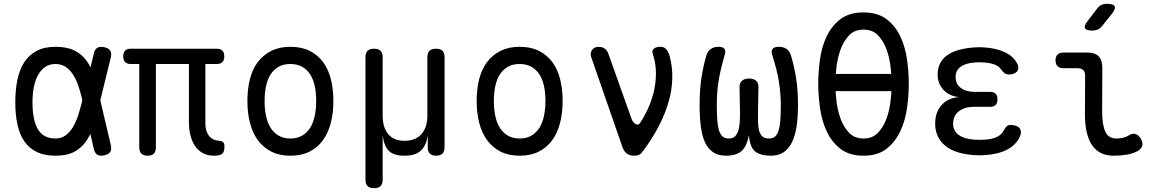

<svg xmlns="http://www.w3.org/2000/svg" viewBox="-20 -805 6040 1005"><path d="M560 -46Q565 -23 557 -10Q549 3 526 8Q503 13 489.5 5Q476 -3 471 -26L453 -104Q443 -83 431 -66Q406 -30 368 -10Q330 10 270 10Q212 10 171.5 -10Q131 -30 106.5 -66.5Q82 -103 71 -154.5Q60 -206 60 -270Q60 -334 71 -387Q82 -440 106.5 -478.5Q131 -517 171.5 -538.5Q212 -560 270 -560Q330 -560 368 -541.5Q406 -523 431 -490Q443 -473 454 -453L471 -524Q476 -547 489.5 -555Q503 -563 526 -558Q549 -553 557 -540Q565 -527 560 -504L505 -280ZM411 -280 410 -285Q401 -325 389 -359Q377 -393 360.5 -417.5Q344 -442 322 -456Q300 -470 270 -470Q239 -470 216.5 -454.5Q194 -439 179 -412Q164 -385 157 -348.5Q150 -312 150 -270Q150 -228 156 -193.5Q162 -159 175.5 -133.5Q189 -108 212.5 -94Q236 -80 270 -80Q300 -80 322 -95.5Q344 -111 360.5 -137.5Q377 -164 388.5 -199.5Q400 -235 410 -275Z M1099 10Q1065 10 1040 -4.5Q1015 -19 999.5 -43Q984 -67 976.5 -98.5Q969 -130 969 -164V-470H796V-34Q796 -12 785.5 -1Q775 10 753 10Q731 10 720 -1Q709 -12 709 -34V-470H665Q645 -470 635 -480Q625 -490 625 -510Q625 -530 635 -540Q645 -550 665 -550H1114Q1134 -550 1144 -540Q1154 -530 1154 -510Q1154 -490 1144 -480Q1134 -470 1114 -470H1055V-158Q1055 -118 1074 -94Q1093 -70 1127 -68Q1141 -67 1148 -60.5Q1155 -54 1155 -40Q1155 -10 1143 0Q1131 10 1099 10Z M1500 10Q1442 10 1400 -11.5Q1358 -33 1330 -71Q1302 -109 1288.5 -161.5Q1275 -214 1275 -276Q1275 -338 1288 -390Q1301 -442 1329 -479.5Q1357 -517 1399.5 -538.5Q1442 -560 1500 -560Q1559 -560 1601.5 -538.5Q1644 -517 1671.5 -479.5Q1699 -442 1712 -390Q1725 -338 1725 -276Q1725 -214 1711.5 -161.5Q1698 -109 1670.5 -71Q1643 -33 1600.5 -11.5Q1558 10 1500 10ZM1500 -80Q1535 -80 1560.5 -94.5Q1586 -109 1602.5 -134.5Q1619 -160 1627 -196.5Q1635 -233 1635 -276Q1635 -319 1627.5 -354.5Q1620 -390 1603.5 -415.5Q1587 -441 1561.5 -455.5Q1536 -470 1500 -470Q1464 -470 1438.5 -455.5Q1413 -441 1396.5 -415.5Q1380 -390 1372.5 -354Q1365 -318 1365 -275Q1365 -232 1373 -196Q1381 -160 1397.5 -134.5Q1414 -109 1439.5 -94.5Q1465 -80 1500 -80Z M1938 180Q1915 180 1904 169Q1893 158 1893 135V-505Q1893 -528 1904 -539Q1915 -550 1938 -550Q1961 -550 1972 -539Q1983 -528 1983 -505V-200Q1983 -137 2012.5 -102.5Q2042 -68 2098 -68Q2154 -68 2185.5 -102.5Q2217 -137 2217 -200V-505Q2217 -528 2228 -539Q2239 -550 2262 -550Q2285 -550 2296 -539Q2307 -528 2307 -505V-34Q2307 -12 2296 -1Q2285 10 2263 10Q2241 10 2230 -1Q2219 -12 2219 -34V-95L2217 -85Q2209 -40 2181 -15Q2153 10 2097 10Q2041 10 2016 -15Q1991 -40 1985 -85L1983 -95V135Q1983 158 1972 169Q1961 180 1938 180Z M2700 10Q2642 10 2600 -11.5Q2558 -33 2530 -71Q2502 -109 2488.5 -161.5Q2475 -214 2475 -276Q2475 -338 2488 -390Q2501 -442 2529 -479.5Q2557 -517 2599.5 -538.5Q2642 -560 2700 -560Q2759 -560 2801.5 -538.5Q2844 -517 2871.5 -479.5Q2899 -442 2912 -390Q2925 -338 2925 -276Q2925 -214 2911.5 -161.5Q2898 -109 2870.5 -71Q2843 -33 2800.5 -11.5Q2758 10 2700 10ZM2700 -80Q2735 -80 2760.5 -94.5Q2786 -109 2802.5 -134.5Q2819 -160 2827 -196.5Q2835 -233 2835 -276Q2835 -319 2827.5 -354.5Q2820 -390 2803.5 -415.5Q2787 -441 2761.5 -455.5Q2736 -470 2700 -470Q2664 -470 2638.5 -455.5Q2613 -441 2596.5 -415.5Q2580 -390 2572.5 -354Q2565 -318 2565 -275Q2565 -232 2573 -196Q2581 -160 2597.5 -134.5Q2614 -109 2639.5 -94.5Q2665 -80 2700 -80Z M3237 -38 3074 -508Q3071 -518 3072.5 -527Q3074 -536 3079 -543.5Q3084 -551 3093 -555.5Q3102 -560 3114 -560Q3132 -560 3145 -551Q3158 -542 3164 -525L3285 -185Q3293 -163 3307.5 -155.5Q3322 -148 3330 -161Q3358 -203 3377.5 -249.5Q3397 -296 3406 -343Q3415 -390 3413 -436.5Q3411 -483 3396 -525Q3393 -534 3395.5 -540.5Q3398 -547 3404 -551.5Q3410 -556 3418.5 -558Q3427 -560 3436 -560Q3459 -560 3470 -544Q3481 -528 3486 -508Q3501 -450 3499 -391Q3497 -332 3480 -273Q3463 -214 3433.5 -155Q3404 -96 3363 -38Q3349 -18 3337.5 -4Q3326 10 3300 10Q3275 10 3260 -2Q3245 -14 3237 -38Z M4056 -560Q4081 -560 4097 -549Q4113 -538 4120 -515Q4135 -467 4146 -402.5Q4157 -338 4157 -254Q4157 -194 4150 -145.5Q4143 -97 4126.5 -62.5Q4110 -28 4083 -9Q4056 10 4015 10Q3960 10 3932.5 -12.5Q3905 -35 3900 -98Q3889 -38 3861 -14Q3833 10 3781 10Q3740 10 3713 -8Q3686 -26 3670.5 -59.5Q3655 -93 3648.5 -142Q3642 -191 3642 -254Q3642 -339 3652.5 -403.5Q3663 -468 3678 -516Q3685 -538 3701 -549Q3717 -560 3741 -560Q3764 -560 3772 -549.5Q3780 -539 3773 -516Q3762 -478 3754 -444.5Q3746 -411 3741 -379Q3736 -347 3734 -316Q3732 -285 3732 -251Q3732 -208 3734.5 -176Q3737 -144 3743.5 -122.5Q3750 -101 3762.5 -90.5Q3775 -80 3794 -80Q3817 -80 3829 -93Q3841 -106 3846.5 -128.5Q3852 -151 3853 -181Q3854 -211 3853 -246L3851 -346Q3850 -370 3863.5 -382Q3877 -394 3901 -394Q3925 -394 3938 -382Q3951 -370 3950 -346L3948 -243Q3947 -203 3947.5 -172Q3948 -141 3953.5 -121Q3959 -101 3971 -90.5Q3983 -80 4006 -80Q4025 -80 4037 -90.5Q4049 -101 4055.5 -122.5Q4062 -144 4064.5 -176Q4067 -208 4067 -251Q4067 -285 4064.5 -316Q4062 -347 4057 -378Q4052 -409 4043.5 -442.5Q4035 -476 4023 -514Q4015 -537 4023.5 -548.5Q4032 -560 4056 -560Z M4500 10Q4425 10 4378.5 -26.5Q4332 -63 4306.5 -119Q4281 -175 4272 -241Q4263 -307 4263 -367Q4263 -425 4271.5 -490.5Q4280 -556 4305.5 -611.5Q4331 -667 4377.5 -703.5Q4424 -740 4500 -740Q4575 -740 4621.5 -704Q4668 -668 4693.5 -612.5Q4719 -557 4728 -492Q4737 -427 4737 -368Q4737 -308 4728 -241.5Q4719 -175 4693 -119Q4667 -63 4621 -26.5Q4575 10 4500 10ZM4500 -80Q4548 -80 4577 -111.5Q4606 -143 4621.5 -187.5Q4637 -232 4642 -282Q4645 -306 4646 -328H4354Q4355 -306 4358 -281Q4363 -232 4378.5 -187.5Q4394 -143 4423 -111.5Q4452 -80 4500 -80ZM4645 -418Q4644 -433 4642 -451Q4637 -499 4621.5 -543.5Q4606 -588 4577 -619Q4548 -650 4500 -650Q4452 -650 4423 -618.5Q4394 -587 4378.5 -542.5Q4363 -498 4358 -450Q4356 -433 4355 -418Z M5304 -473Q5311 -461 5310.5 -450Q5310 -439 5304 -431.5Q5298 -424 5286.5 -419.5Q5275 -415 5259 -415Q5254 -415 5249 -416.5Q5244 -418 5239.5 -421Q5235 -424 5230 -429.5Q5225 -435 5219 -443Q5208 -459 5185 -467.5Q5162 -476 5130 -478Q5118 -479 5106.5 -479Q5095 -479 5083 -478Q5036 -475 5009 -456Q4982 -437 4982 -402Q4982 -366 5009 -345Q5036 -324 5084 -324H5162Q5182 -324 5191.5 -314.5Q5201 -305 5201 -285Q5201 -265 5191.5 -255.5Q5182 -246 5162 -246H5081Q5029 -246 4999 -222.5Q4969 -199 4969 -158Q4969 -119 4999 -98Q5029 -77 5081 -74Q5094 -73 5107.5 -73Q5121 -73 5134 -74Q5172 -76 5197.5 -88Q5223 -100 5234 -122Q5238 -130 5242 -135.5Q5246 -141 5250 -144.5Q5254 -148 5259 -149.5Q5264 -151 5270 -151Q5286 -151 5298 -146.5Q5310 -142 5316.5 -134.5Q5323 -127 5324 -116Q5325 -105 5319 -92Q5300 -47 5252 -22Q5204 3 5134 7Q5121 8 5107.5 8Q5094 8 5081 7Q5033 4 4995 -7.5Q4957 -19 4930.5 -40Q4904 -61 4889.5 -90.5Q4875 -120 4875 -157Q4875 -217 4908 -254.5Q4941 -292 5001 -297Q4950 -301 4919 -334Q4888 -367 4888 -414Q4888 -449 4901.5 -474.5Q4915 -500 4940.5 -517.5Q4966 -535 5002 -544.5Q5038 -554 5083 -557Q5095 -558 5106.5 -558Q5118 -558 5130 -557Q5194 -553 5239 -532Q5284 -511 5304 -473Z M5749 -224Q5749 -152 5765.5 -116Q5782 -80 5824 -80Q5841 -80 5858 -84Q5875 -88 5890 -97Q5910 -109 5925.5 -103Q5941 -97 5952 -78Q5964 -58 5959 -42Q5954 -26 5936 -15Q5911 -1 5879 4.5Q5847 10 5809 10Q5773 10 5745 -3Q5717 -16 5698 -42.5Q5679 -69 5669 -110Q5659 -151 5659 -207L5660 -408Q5660 -428 5650 -438Q5640 -448 5620 -448H5546Q5526 -448 5515.5 -458.5Q5505 -469 5505 -489Q5505 -509 5515.5 -519.5Q5526 -530 5546 -530H5670Q5711 -530 5730.5 -510.5Q5750 -491 5750 -450ZM5750 -670Q5740 -657 5727 -651Q5714 -645 5698 -645Q5666 -645 5659.5 -657Q5653 -669 5673 -695L5721 -758Q5731 -772 5744 -778.5Q5757 -785 5774 -785Q5808 -785 5814.5 -772Q5821 -759 5800 -733Z"/></svg>

Font: Maple Mono NL
Style: Regular
Weight: 400
Monospace: yes
Designer: subframe7536
Version: Version 7.000